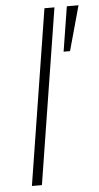

<svg xmlns="http://www.w3.org/2000/svg" viewBox="-53 -770 414 803"><g transform="rotate(-5 154.0 -368.0)"><path d="M48 0 165 -736H207L90 0ZM229 -548 259 -736H308L256 -548Z"/></g></svg>

Font: Mulish ExtraLight
Style: Italic
Weight: 200
Italic angle: -9°
Designer: Vernon Adams
Foundry: Vernon Adams
Version: Version 3.603